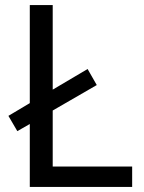

<svg xmlns="http://www.w3.org/2000/svg" viewBox="-20 -734 564 754"><path d="M97 0H499V-80H187V-300L360 -400L324 -463L187 -382V-714H97V-329L13 -279L48 -219L97 -247Z"/></svg>

Font: Noto Sans Bhaiksuki
Style: Regular
Weight: 400
Designer: Monotype Design Team
Foundry: Monotype Imaging Inc.
Version: Version 2.002